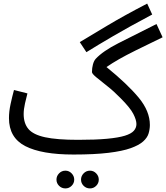

<svg xmlns="http://www.w3.org/2000/svg" viewBox="-20 -841 927 1071"><path d="M390 21 416 -61Q514 -61 577.5 -67Q641 -73 676.5 -84Q712 -95 726.5 -111.5Q741 -128 741 -149Q741 -172 723.5 -206Q706 -240 652 -294Q615 -332 578 -361Q541 -390 517 -410Q493 -430 493 -439Q493 -462 498.5 -482Q504 -502 514 -513Q554 -556 639.5 -599.5Q725 -643 853 -707L887 -633Q796 -589 738.5 -560.5Q681 -532 643.5 -510.5Q606 -489 574 -467Q691 -372 753.5 -296.5Q816 -221 816 -144Q816 -121 809 -97Q802 -73 778.5 -52Q755 -31 709 -14.5Q663 2 585 11.5Q507 21 390 21ZM390 21Q212 21 121 -26Q30 -73 30 -182Q30 -219 39 -260.5Q48 -302 58 -339L133 -320Q127 -298 119.5 -264.5Q112 -231 112 -205Q112 -153 138.5 -121.5Q165 -90 231 -75.5Q297 -61 416 -61L436 -11ZM462 -550 425 -606Q483 -641 577.5 -697.5Q672 -754 801 -821L829 -760Q699 -691 611 -639.5Q523 -588 462 -550ZM482 210Q461 210 446.5 195.5Q432 181 432 161Q432 141 446.5 126Q461 111 482 111Q502 111 516.5 126Q531 141 531 161Q531 181 516.5 195.5Q502 210 482 210ZM345 210Q324 210 309.5 195.5Q295 181 295 161Q295 141 309.5 126Q324 111 345 111Q365 111 379.5 126Q394 141 394 161Q394 181 379.5 195.5Q365 210 345 210Z"/></svg>

Font: Noto IKEA Arabic
Style: Regular
Weight: 400
Designer: Monotype Design Team
Foundry: Monotype Imaging Inc.
Version: Version 1.200